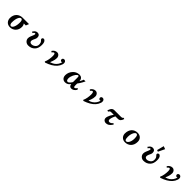

<svg xmlns="http://www.w3.org/2000/svg" viewBox="967 -3965 7067 7067"><g transform="rotate(45 4500.0 -432.0)"><path d="M555.2 -560.1H886.2L837.9 -440.9H732.9Q754.9 -411.6 766.4 -376.2Q777.8 -340.8 777.8 -303.2Q777.8 -231.4 754.4 -172.1Q731 -112.8 689 -69.8Q647 -26.9 591.1 -3.4Q535.2 20 470.2 20Q408.7 20 363.3 -0.7Q317.9 -21.5 288.1 -56.2Q258.3 -90.8 243.7 -133.3Q229 -175.8 229 -219.2Q229 -300.8 253.9 -364.3Q278.8 -427.7 323.5 -471.4Q368.2 -515.1 427.2 -537.6Q486.3 -560.1 555.2 -560.1ZM537.1 -505.9Q510.7 -505.9 485.4 -483.9Q460 -461.9 439.2 -418Q418.5 -374 406.2 -308.1Q394 -242.2 394 -154.8Q394 -118.2 403.8 -91.1Q413.6 -64 430.9 -49.1Q448.2 -34.2 470.2 -34.2Q495.6 -34.2 520.3 -55.9Q544.9 -77.6 564.9 -119.6Q585 -161.6 596.9 -222.9Q608.9 -284.2 608.9 -362.8Q608.9 -416.5 599.6 -447.8Q590.3 -479 574.2 -492.4Q558.1 -505.9 537.1 -505.9Z M1335 -564Q1355.5 -564 1378.4 -556.4Q1401.4 -548.8 1420.4 -530.8Q1439.5 -512.7 1448.2 -481Q1457 -448.7 1454.3 -411.9Q1451.7 -375 1435.1 -341.8Q1419.4 -311.5 1406.7 -281.5Q1394 -251.5 1386.5 -227.1Q1378.9 -202.6 1378.9 -188Q1378.9 -162.1 1388.9 -141.6Q1398.9 -121.1 1422.1 -109.1Q1445.3 -97.2 1484.9 -97.2Q1502.9 -97.2 1526.1 -103.3Q1549.3 -109.4 1573.2 -121.6Q1597.2 -133.8 1618.2 -151.9Q1649.9 -179.7 1666.5 -213.6Q1683.1 -247.6 1683.1 -288.1Q1683.1 -343.3 1670.2 -378.7Q1657.2 -414.1 1629.9 -439Q1611.3 -456.1 1600.6 -471.9Q1589.8 -487.8 1589.8 -505.9Q1589.8 -523.9 1599.4 -536.9Q1608.9 -549.8 1624.3 -556.9Q1639.6 -564 1657.2 -564Q1673.8 -564 1692.6 -553Q1711.4 -542 1728 -518.1Q1744.6 -494.1 1755.4 -454.8Q1766.1 -415.5 1766.1 -353Q1766.1 -267.6 1744.6 -199.7Q1723.1 -131.8 1675.8 -83Q1626.5 -31.2 1562.3 -5.6Q1498 20 1420.9 20Q1378.9 20 1343.3 5.4Q1307.6 -9.3 1281.2 -34.9Q1254.9 -60.5 1240 -93.3Q1225.1 -126 1224.1 -162.1Q1223.6 -193.4 1229.7 -221.2Q1235.8 -249 1247.1 -277.3Q1258.3 -305.7 1272.9 -337.9Q1309.1 -418.5 1309.1 -450.2Q1309.1 -467.3 1301.5 -474.6Q1293.9 -481.9 1278.8 -481.9Q1271 -481.9 1257.3 -472.7Q1243.7 -463.4 1230 -448Q1216.3 -432.6 1208 -414.1L1161.1 -446.8Q1187.5 -489.7 1214.4 -515.4Q1241.2 -541 1271 -552.5Q1300.8 -564 1335 -564Z M2356 -560.1Q2384.8 -560.1 2410.2 -548.3Q2435.5 -536.6 2455.1 -515.1Q2474.6 -493.7 2485.8 -464.6Q2497.1 -435.5 2497.1 -400.9Q2497.1 -353 2487.8 -307.4Q2478.5 -261.7 2461.9 -215.1Q2445.3 -168.5 2422.9 -117.2Q2507.3 -137.7 2572.5 -182.1Q2637.7 -226.6 2681.6 -290.5Q2725.6 -354.5 2746.1 -434.1Q2739.3 -427.2 2731 -424.6Q2722.7 -421.9 2710 -421.9Q2694.8 -421.9 2680.2 -429.9Q2665.5 -438 2656.2 -453.9Q2647 -469.7 2647 -492.2Q2647 -510.3 2656.5 -525.6Q2666 -541 2682.9 -550.5Q2699.7 -560.1 2721.2 -560.1Q2749.5 -560.1 2771.5 -545.9Q2793.5 -531.7 2804.2 -509.8Q2809.6 -499 2813.2 -484.6Q2816.9 -470.2 2816.9 -458Q2816.9 -435.5 2814.7 -419.4Q2812.5 -403.3 2808.1 -389.2Q2777.8 -292.5 2709.5 -215.3Q2641.1 -138.2 2538.6 -78.6Q2436 -19 2301.8 24.9L2269 2Q2287.6 -36.1 2300.5 -80.3Q2313.5 -124.5 2321.8 -170.9Q2330.1 -217.3 2334 -263.2Q2337.9 -309.1 2337.9 -351.1Q2337.9 -395.5 2331.5 -421.6Q2325.2 -447.8 2314.2 -459Q2303.2 -470.2 2289.1 -470.2Q2269.5 -470.2 2248 -451.9Q2226.6 -433.6 2207 -408.2L2167 -443.8Q2198.7 -499 2248 -529.5Q2297.4 -560.1 2356 -560.1Z M3520 -560.1Q3547.9 -560.1 3576.4 -551.3Q3605 -542.5 3629.2 -522.5Q3653.3 -502.4 3668 -469Q3682.6 -435.5 3683.1 -386.2Q3696.8 -406.7 3711.7 -434.3Q3726.6 -461.9 3739 -490Q3751.5 -518.1 3757.8 -540H3849.1Q3828.6 -495.6 3802 -447.5Q3775.4 -399.4 3745.8 -352.8Q3716.3 -306.2 3686 -266.1V-159.2Q3686 -129.9 3691.7 -113.3Q3697.3 -96.7 3706.8 -89.8Q3716.3 -83 3728 -83Q3742.7 -83 3758.8 -95Q3774.9 -106.9 3790.8 -126Q3806.6 -145 3818.8 -167L3857.9 -111.8Q3818.4 -45.9 3767.3 -12.9Q3716.3 20 3660.2 20Q3634.8 20 3611.1 10Q3587.4 0 3570.1 -25.4Q3552.7 -50.8 3545.9 -98.1Q3520 -62.5 3489.7 -35.9Q3459.5 -9.3 3420.7 5.4Q3381.8 20 3330.1 20Q3282.2 20 3242.9 -3.4Q3203.6 -26.9 3180.4 -70.6Q3157.2 -114.3 3157.2 -175.8Q3157.2 -253.9 3188 -326.7Q3218.8 -399.4 3276.9 -457Q3314.5 -494.1 3356 -516.6Q3397.5 -539.1 3439.2 -549.6Q3481 -560.1 3520 -560.1ZM3505.9 -506.8Q3487.8 -506.8 3464.4 -489.7Q3440.9 -472.7 3416 -439Q3391.1 -405.3 3369.6 -360.8Q3348.1 -316.4 3335 -267.8Q3321.8 -219.2 3321.8 -171.9Q3321.8 -139.6 3329.3 -114.5Q3336.9 -89.4 3353.3 -75.2Q3369.6 -61 3396 -61Q3415.5 -61 3440.9 -78.4Q3466.3 -95.7 3492.4 -126Q3518.6 -156.2 3540 -194.8V-419.9Q3540 -457 3536.4 -475.6Q3532.7 -494.1 3525.1 -500.5Q3517.6 -506.8 3505.9 -506.8Z M4356 -560.1Q4384.8 -560.1 4410.2 -548.3Q4435.5 -536.6 4455.1 -515.1Q4474.6 -493.7 4485.8 -464.6Q4497.1 -435.5 4497.1 -400.9Q4497.1 -353 4487.8 -307.4Q4478.5 -261.7 4461.9 -215.1Q4445.3 -168.5 4422.9 -117.2Q4507.3 -137.7 4572.5 -182.1Q4637.7 -226.6 4681.6 -290.5Q4725.6 -354.5 4746.1 -434.1Q4739.3 -427.2 4731 -424.6Q4722.7 -421.9 4710 -421.9Q4694.8 -421.9 4680.2 -429.9Q4665.5 -438 4656.2 -453.9Q4647 -469.7 4647 -492.2Q4647 -510.3 4656.5 -525.6Q4666 -541 4682.9 -550.5Q4699.7 -560.1 4721.2 -560.1Q4749.5 -560.1 4771.5 -545.9Q4793.5 -531.7 4804.2 -509.8Q4809.6 -499 4813.2 -484.6Q4816.9 -470.2 4816.9 -458Q4816.9 -435.5 4814.7 -419.4Q4812.5 -403.3 4808.1 -389.2Q4777.8 -292.5 4709.5 -215.3Q4641.1 -138.2 4538.6 -78.6Q4436 -19 4301.8 24.9L4269 2Q4287.6 -36.1 4300.5 -80.3Q4313.5 -124.5 4321.8 -170.9Q4330.1 -217.3 4334 -263.2Q4337.9 -309.1 4337.9 -351.1Q4337.9 -395.5 4331.5 -421.6Q4325.2 -447.8 4314.2 -459Q4303.2 -470.2 4289.1 -470.2Q4269.5 -470.2 4248 -451.9Q4226.6 -433.6 4207 -408.2L4167 -443.8Q4198.7 -499 4248 -529.5Q4297.4 -560.1 4356 -560.1Z M5835.9 -567.9Q5824.2 -530.3 5809.6 -500.2Q5794.9 -470.2 5774.7 -449.2Q5754.4 -428.2 5725.8 -417Q5697.3 -405.8 5657.2 -405.8H5535.2Q5513.2 -362.3 5496.6 -320.1Q5480 -277.8 5470.5 -240.2Q5460.9 -202.6 5460.9 -171.9Q5460.9 -139.2 5478 -119.1Q5495.1 -99.1 5532.2 -99.1Q5553.2 -99.1 5576.7 -109.6Q5600.1 -120.1 5622.6 -138.9Q5645 -157.7 5663.1 -182.1L5703.1 -144Q5670.9 -95.2 5640.9 -63.2Q5610.8 -31.2 5581.5 -12.9Q5552.2 5.4 5522.9 12.7Q5493.7 20 5462.9 20Q5429.2 20 5402.8 9.5Q5376.5 -1 5358.2 -18.8Q5339.8 -36.6 5330.3 -58.6Q5320.8 -80.6 5320.8 -104Q5320.8 -141.6 5335.7 -190.2Q5350.6 -238.8 5379.9 -293.9Q5409.2 -349.1 5452.1 -405.8H5313Q5281.7 -405.8 5260.7 -389.2Q5239.7 -372.6 5221.2 -337.9L5169.9 -356Q5188 -412.6 5211.2 -453.9Q5234.4 -495.1 5268.1 -517.6Q5301.8 -540 5351.1 -540H5688Q5719.2 -540 5737.5 -545.2Q5755.9 -550.3 5767.3 -560.5Q5778.8 -570.8 5788.1 -585.9Z M6543 -560.1Q6592.8 -560.1 6636 -545.2Q6679.2 -530.3 6711.7 -500.7Q6744.1 -471.2 6762.5 -427.5Q6780.8 -383.8 6780.8 -326.2Q6780.8 -243.7 6755.9 -179.2Q6731 -114.7 6686.5 -70.3Q6642.1 -25.9 6583.3 -2.9Q6524.4 20 6457 20Q6400.9 20 6357.7 1Q6314.5 -18.1 6285.2 -50Q6255.9 -82 6241 -122.3Q6226.1 -162.6 6226.1 -205.1Q6226.1 -288.1 6249 -353.8Q6272 -419.4 6314.2 -465.3Q6356.4 -511.2 6414.6 -535.6Q6472.7 -560.1 6543 -560.1ZM6533.2 -506.8Q6511.7 -506.8 6491 -491.2Q6470.2 -475.6 6451.9 -447.5Q6433.6 -419.4 6419.4 -381.6Q6405.3 -343.8 6397.2 -299.1Q6389.2 -254.4 6389.2 -206.1Q6389.2 -153.8 6396 -115.2Q6402.8 -76.7 6419.2 -55.9Q6435.5 -35.2 6463.9 -35.2Q6489.7 -35.2 6515.9 -54.9Q6542 -74.7 6564 -112.3Q6585.9 -149.9 6599.4 -203.9Q6612.8 -257.8 6612.8 -326.2Q6612.8 -379.9 6606.9 -415Q6601.1 -450.2 6590.6 -470.2Q6580.1 -490.2 6565.4 -498.5Q6550.8 -506.8 6533.2 -506.8Z M7683.6 -847.7 7561 -592.3 7498.5 -615.2 7568.8 -889.2ZM7335 -564Q7355.5 -564 7378.4 -556.4Q7401.4 -548.8 7420.4 -530.8Q7439.5 -512.7 7448.2 -480.7Q7457 -448.7 7454.6 -412.1Q7451.7 -374 7435.1 -341.8Q7401.9 -277.8 7386.7 -227.1Q7378.9 -203.6 7378.9 -188Q7378.9 -162.1 7388.9 -141.6Q7398.9 -121.1 7422.4 -109.4Q7444.8 -97.2 7484.9 -97.2Q7502.9 -97.2 7526.1 -103.3Q7549.3 -109.4 7573.2 -121.6Q7597.2 -133.8 7623.5 -156.7Q7649.9 -179.7 7666.5 -213.9Q7683.1 -247.1 7683.1 -288.1Q7683.1 -343.3 7670.2 -378.7Q7657.2 -414.1 7629.9 -439Q7611.3 -456.1 7600.6 -471.9Q7589.8 -487.8 7589.8 -505.9Q7589.8 -523.9 7599.6 -536.9Q7609.4 -549.8 7624.5 -557.1Q7640.6 -564 7657.2 -564Q7673.8 -564 7692.6 -553Q7711.4 -542 7728 -518.1Q7744.6 -494.1 7755.4 -454.8Q7766.1 -415.5 7766.1 -353Q7766.1 -267.6 7744.6 -199.7Q7723.1 -131.8 7675.8 -83Q7577.1 20 7420.9 20Q7378.9 20 7343.3 5.1Q7307.6 -9.8 7281.2 -35.2Q7226.6 -88.4 7224.1 -162.1Q7223.6 -193.4 7229.7 -221.2Q7235.8 -249 7247.1 -277.3Q7252.4 -291.5 7259 -306.6Q7265.6 -321.8 7272.9 -337.9Q7309.1 -418.9 7309.1 -450.2Q7309.1 -481.9 7278.8 -481.9Q7259.8 -481.9 7230 -448.2Q7216.3 -433.1 7208 -414.1L7161.1 -446.8Q7187.5 -489.7 7214.4 -515.4Q7241.2 -541 7271 -552.7Q7301.8 -564 7335 -564Z M8356 -560.1Q8384.8 -560.1 8410.2 -548.3Q8435.5 -536.6 8455.1 -515.1Q8474.6 -493.7 8485.8 -464.6Q8497.1 -435.5 8497.1 -400.9Q8497.1 -353 8487.8 -307.4Q8478.5 -261.7 8461.9 -215.1Q8445.3 -168.5 8422.9 -117.2Q8507.3 -137.7 8572.5 -182.1Q8637.7 -226.6 8681.6 -290.5Q8725.6 -354.5 8746.1 -434.1Q8739.3 -427.2 8731 -424.6Q8722.7 -421.9 8710 -421.9Q8694.8 -421.9 8680.2 -429.9Q8665.5 -438 8656.2 -453.9Q8647 -469.7 8647 -492.2Q8647 -510.3 8656.5 -525.6Q8666 -541 8682.9 -550.5Q8699.7 -560.1 8721.2 -560.1Q8749.5 -560.1 8771.5 -545.9Q8793.5 -531.7 8804.2 -509.8Q8809.6 -499 8813.2 -484.6Q8816.9 -470.2 8816.9 -458Q8816.9 -435.5 8814.7 -419.4Q8812.5 -403.3 8808.1 -389.2Q8777.8 -292.5 8709.5 -215.3Q8641.1 -138.2 8538.6 -78.6Q8436 -19 8301.8 24.9L8269 2Q8287.6 -36.1 8300.5 -80.3Q8313.5 -124.5 8321.8 -170.9Q8330.1 -217.3 8334 -263.2Q8337.9 -309.1 8337.9 -351.1Q8337.9 -395.5 8331.5 -421.6Q8325.2 -447.8 8314.2 -459Q8303.2 -470.2 8289.1 -470.2Q8269.5 -470.2 8248 -451.9Q8226.6 -433.6 8207 -408.2L8167 -443.8Q8198.7 -499 8248 -529.5Q8297.4 -560.1 8356 -560.1Z"/></g></svg>

Font: BIZ UDPMincho
Style: Bold
Weight: 700
Designer: TypeBank Co., Ltd.
Foundry: Morisawa Inc.
Version: Version 1.06